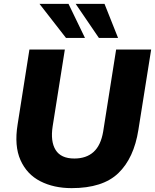

<svg xmlns="http://www.w3.org/2000/svg" viewBox="-20 -961 801 992"><path d="M350 11Q258 11 188.5 -24.5Q119 -60 86 -133.5Q53 -207 71 -318L132 -705H315L252 -308Q240 -230 267.5 -186Q295 -142 364 -142Q426 -142 463.5 -176Q501 -210 513 -281L580 -705H761L695 -290Q672 -144 591.5 -66.5Q511 11 350 11ZM491 -765 371 -941H520L590 -765ZM321 -765 184 -941H334L419 -765Z"/></svg>

Font: Nunito Sans Black
Style: Italic
Weight: 900
Italic angle: -9°
Designer: Vernon Adams
Foundry: Vernon Adams
Version: Version 3.006; ttfautohint (v1.8.3)